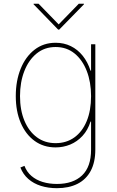

<svg xmlns="http://www.w3.org/2000/svg" viewBox="-20 -780 621 1016"><path d="M281.2 215.8Q235.4 215.8 196.5 203.6Q157.7 191.4 129.9 167Q102.1 142.6 87.9 106.4L109.4 97.7Q121.6 129.9 146.5 151.1Q171.4 172.4 205.8 182.9Q240.2 193.4 281.2 193.4Q366.7 193.4 414.3 148.2Q461.9 103 461.9 11.7V-136.7H459Q444.8 -91.3 416.5 -60.8Q388.2 -30.3 351.6 -15.1Q314.9 0 274.4 0Q210.4 0 163.1 -34.4Q115.7 -68.8 89.6 -130.1Q63.5 -191.4 63.5 -271.5Q63.5 -352.5 89.4 -416.3Q115.2 -480 162.6 -516.8Q210 -553.7 274.4 -553.7Q318.4 -553.7 354.7 -535.9Q391.1 -518.1 417.7 -484.9Q444.3 -451.7 459 -406.2H461.9V-545.9H484.4V11.7Q484.4 78.6 460 124.3Q435.5 169.9 389.9 192.9Q344.2 215.8 281.2 215.8ZM274.4 -22.5Q331.1 -22.5 373.3 -52.7Q415.5 -83 438.7 -138.9Q461.9 -194.8 461.9 -271.5Q461.9 -345.2 439.2 -404.1Q416.5 -462.9 374.5 -497.1Q332.5 -531.2 274.4 -531.2Q216.3 -531.2 174.1 -497.1Q131.8 -462.9 108.9 -404.1Q85.9 -345.2 85.9 -271.5Q85.9 -197.8 109.1 -141.6Q132.3 -85.4 174.6 -54Q216.8 -22.5 274.4 -22.5ZM184.1 -760.3 290.5 -650.9 397 -760.3H424.3V-757.3L293.5 -623.5H287.6L157.7 -757.3V-760.3Z"/></svg>

Font: Inter Thin
Style: Regular
Weight: 250
Designer: Rasmus Andersson
Foundry: rsms
Version: Version 4.001;git-66647c0bb